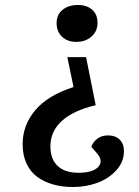

<svg xmlns="http://www.w3.org/2000/svg" viewBox="-20 -542 557 770"><path d="M371.1 -450.2Q371.1 -416.5 346.9 -395.3Q322.8 -374 286.1 -374Q250.5 -374 228.8 -394.8Q207 -415.5 207 -449.2Q207 -483.4 231 -502.7Q254.9 -522 292 -522Q328.1 -522 349.6 -503.2Q371.1 -484.4 371.1 -450.2ZM363.8 -120.1Q272.9 -98.6 227.5 -56.6Q182.1 -14.6 182.1 44.9Q182.1 96.2 211.2 123.5Q240.2 150.9 294.9 150.9Q352.5 150.9 374.3 127Q396 103 367.2 70.8L346.2 46.9Q353.5 26.4 371.1 13.7Q388.7 1 412.1 1Q443.4 1 460.2 18.1Q477.1 35.2 477.1 64Q477.1 107.4 446.3 141.1Q415.5 174.8 369.9 191.4Q324.2 208 273.9 208Q229.5 208 193.1 197.8Q156.7 187.5 128.9 167Q101.1 146.5 85.9 113Q70.8 79.6 70.8 36.1Q70.8 -39.1 120.6 -99.1Q170.4 -159.2 274.9 -192.9L250 -313H325.2Z"/></svg>

Font: Literata Book SemiBold
Style: Italic
Weight: 600
Italic angle: -3°
Designer: Latin by Veronika Burian and Jose Scaglione. Greek by Irene Vlachou. Cyrillic by Vera Evstafieva
Foundry: TypeTogether
Version: Version 1.003;PS 001.003;hotconv 1.0.88;makeotf.lib2.5.64775